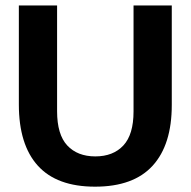

<svg xmlns="http://www.w3.org/2000/svg" viewBox="-20 -684 708 713"><path d="M229.8 -143.8C204.6 -170.8 192 -213.3 192 -271V-663.8H50V-295.9C50 -196.4 73.5 -120.6 120.5 -68.7C167.5 -16.8 238.4 9.2 333 9.2C428.3 9.2 499.6 -16.8 546.9 -68.7C594.2 -120.6 617.9 -195.7 617.9 -294.1V-663.8H475.9V-270.1C475.9 -212.9 463.3 -170.8 438.1 -143.8C412.9 -116.8 378.2 -103.2 334 -103.2C289.8 -103.2 255 -116.8 229.8 -143.8Z"/></svg>

Font: Diatome Awesome Bold
Style: Regular
Weight: 400
Designer: 15.100.17
Foundry: 15.100.17
Version: Version 1.010;Fontself Maker 3.5.8